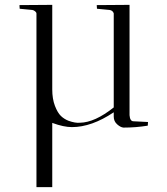

<svg xmlns="http://www.w3.org/2000/svg" viewBox="-20 -520 689 790"><path d="M195 250H130V-250H195ZM61 -484 60 -499 195 -500V-152Q195 -113 206 -84.5Q217 -56 230.5 -43Q244 -30 262 -23Q290 -13 309 -15Q370 -16 448 -78V-465Q444 -477 431 -479L379 -484Q378 -490 378 -499L513 -500V-46Q515 -21 529 -21L589 -18L588 -3Q540 5 488 5Q476 4 462 -8.5Q448 -21 448 -40V-58Q357 3 276 3Q242 3 196 -14Q166 -25 148 -55.5Q130 -86 130 -132V-464Q130 -469 124.5 -473.5Q119 -478 113 -479Z"/></svg>

Font: Antic Didone
Style: Regular
Weight: 400
Designer: Santiago Orozco
Foundry: Santiago Orozco
Version: Version 2.000